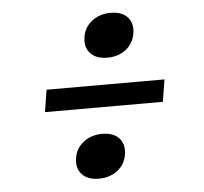

<svg xmlns="http://www.w3.org/2000/svg" viewBox="-45 -657 689 649"><g transform="rotate(-5 300.0 -332.5)"><path d="M329 -460Q292 -460 272.5 -480.5Q253 -501 258 -535Q263 -569 289.5 -589.5Q316 -610 353 -610Q391 -610 410 -589.5Q429 -569 424 -535Q419 -501 393 -480.5Q367 -460 329 -460ZM103 -295 115 -370H515L503 -295ZM265 -55Q228 -55 208.5 -75.5Q189 -96 194 -130Q199 -164 225.5 -184.5Q252 -205 289 -205Q327 -205 346 -184.5Q365 -164 360 -130Q355 -96 329 -75.5Q303 -55 265 -55Z"/></g></svg>

Font: NKDuy Mono
Style: Italic
Weight: 400
Italic angle: -9°
Monospace: yes
Designer: NKDuy
Foundry: NKDuy
Version: Version 2.251; ttfautohint (v1.8.4.7-5d5b)